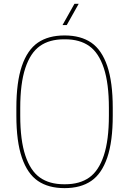

<svg xmlns="http://www.w3.org/2000/svg" viewBox="-20 -970 670 996"><path d="M64.9 -410.2Q64.9 -543.9 93.5 -627.7Q122.1 -711.4 176.5 -748.8Q231 -786.1 314.9 -786.1Q398.9 -786.1 453.4 -748.8Q507.8 -711.4 536.4 -627.7Q564.9 -543.9 564.9 -410.2V-370.1Q564.9 -236.3 536.4 -152.6Q507.8 -68.8 453.4 -31.5Q398.9 5.9 314.9 5.9Q231 5.9 176.5 -31.5Q122.1 -68.8 93.5 -152.6Q64.9 -236.3 64.9 -370.1ZM85 -370.1Q85 -243.2 111.3 -163.6Q137.7 -84 187 -49.1Q236.3 -14.2 312 -14.2H317.9Q393.6 -14.2 442.9 -49.1Q492.2 -84 518.6 -163.6Q544.9 -243.2 544.9 -370.1V-410.2Q544.9 -537.1 518.6 -616.7Q492.2 -696.3 442.9 -731.2Q393.6 -766.1 317.9 -766.1H312Q236.3 -766.1 187 -731.2Q137.7 -696.3 111.3 -616.7Q85 -537.1 85 -410.2ZM366.2 -950.2H388.2L326.2 -839.8H304.2Z"/></svg>

Font: Cooper Hewitt
Style: Thin
Weight: 701
Designer: Village Type and Design LLC
Foundry: Cooper Hewitt Smithsonian Design Museum
Version: 1.000